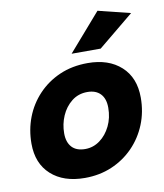

<svg xmlns="http://www.w3.org/2000/svg" viewBox="-85 -819 765 898"><g transform="rotate(-10 298.0 -370.0)"><path d="M351 -517Q450 -517 509 -463.5Q568 -410 568 -315Q568 -247 544 -188Q520 -129 476.5 -84.5Q433 -40 374.5 -15Q316 10 246 10Q145 10 86 -43.5Q27 -97 27 -191Q27 -257 49.5 -315.5Q72 -374 115 -419.5Q158 -465 217.5 -491Q277 -517 351 -517ZM271 -123Q309 -123 340.5 -146Q372 -169 391 -208Q410 -247 410 -295Q410 -338 388 -361Q366 -384 326 -384Q283 -384 251.5 -359Q220 -334 203 -295Q186 -256 186 -212Q186 -170 207.5 -146.5Q229 -123 271 -123ZM285 -573 439 -750 592 -712 423 -573Z"/></g></svg>

Font: Livvic
Style: Bold Italic
Weight: 700
Italic angle: -10°
Designer: Jacques Le Bailly, Baron von Fonthausen
Version: Version 1.001; ttfautohint (v1.8.2)